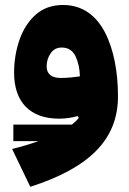

<svg xmlns="http://www.w3.org/2000/svg" viewBox="-20 -467 511 758"><path d="M32.7 24.9V90.3H131.3C98.6 102.1 64 112.3 27.8 121.1L99.6 270.5C330.6 196.3 445.8 85.4 445.8 -86.4C445.8 -181.6 429.7 -270 395 -337.9C359.9 -405.8 305.7 -447.3 229 -447.3C185.5 -447.3 149.9 -434.6 121.1 -409.2C92.3 -383.8 71.3 -350.6 57.1 -310.1C43 -269.5 35.6 -226.1 35.6 -180.2C35.6 -63 99.6 1.5 213.4 1.5C238.3 1.5 265.1 -2.4 286.6 -8.8L291 -1.5C284.2 7.3 274.9 16.1 263.7 24.9ZM295.4 -165.5C271.5 -162.1 246.1 -159.2 220.2 -159.2C185.5 -159.2 164.1 -173.3 164.1 -205.1C164.1 -224.1 169.4 -241.7 180.2 -256.8C190.4 -272 205.1 -279.3 224.1 -279.3C249 -279.3 267.1 -267.6 278.3 -244.6C289.1 -221.2 294.9 -194.8 295.4 -165.5Z"/></svg>

Font: Estedad ExtraBold
Style: Regular
Weight: 800
Designer: Amin Abedi
Version: Version 7.3